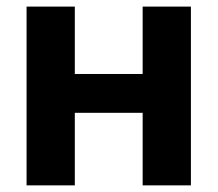

<svg xmlns="http://www.w3.org/2000/svg" viewBox="-20 -559 656 579"><path d="M450.2 -335.9V-218.8H165V-335.9ZM205.6 -539.1V0H60.1V-539.1ZM555.7 -539.1V0H410.2V-539.1Z"/></svg>

Font: Inter 18pt
Style: Bold
Weight: 700
Designer: Rasmus Andersson
Foundry: rsms
Version: Version 4.001;git-66647c0bb